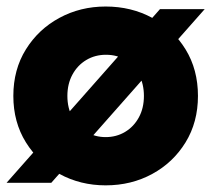

<svg xmlns="http://www.w3.org/2000/svg" viewBox="-21 -555 642 583"><path d="M-1 0 464.8 -527.3H600.6L134.8 0ZM299.8 7.8Q223.1 7.8 159.4 -26.9Q95.7 -61.5 57.6 -122.8Q19.5 -184.1 19.5 -263.7Q19.5 -343.8 57.6 -405Q95.7 -466.3 159.4 -500.7Q223.1 -535.2 299.8 -535.2Q377.9 -535.2 441.4 -500.7Q504.9 -466.3 542.5 -405Q580.1 -343.8 580.1 -263.7Q580.1 -184.1 542.5 -122.8Q504.9 -61.5 441.4 -26.9Q377.9 7.8 299.8 7.8ZM299.8 -138.7Q332.5 -138.7 358.9 -154.5Q385.3 -170.4 400.6 -198.5Q416 -226.6 416 -263.7Q416 -299.3 401.4 -327.6Q386.7 -356 360.8 -372.3Q335 -388.7 300.8 -388.7Q267.6 -388.7 241 -372.8Q214.4 -356.9 199 -328.6Q183.6 -300.3 183.6 -263.7Q183.6 -226.6 199.2 -198.5Q214.8 -170.4 241.2 -154.5Q267.6 -138.7 299.8 -138.7Z"/></svg>

Font: Reddit Sans Black
Style: Regular
Weight: 900
Version: Version 1.014